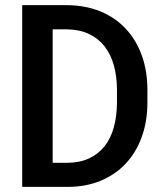

<svg xmlns="http://www.w3.org/2000/svg" viewBox="-20 -731 640 751"><path d="M66.9 0V-710.9H240.7Q314 -710.4 372.3 -686.5Q430.7 -662.6 471.4 -619.1Q512.2 -575.7 534.2 -515.4Q556.2 -455.1 556.6 -381.8V-328.1Q556.2 -254.9 534.2 -194.6Q512.2 -134.3 471.7 -91.1Q431.2 -47.9 373.5 -23.9Q315.9 0 244.1 0ZM186 -616.2V-94.2H244.1Q292.5 -94.7 328.6 -111.6Q364.7 -128.4 388.9 -158.9Q413.1 -189.5 425 -232.4Q437 -275.4 437.5 -328.1V-382.8Q437 -434.1 425 -476.6Q413.1 -519 388.7 -550Q364.3 -581.1 327.4 -598.4Q290.5 -615.7 240.7 -616.2Z"/></svg>

Font: TypoPRO Roboto Mono
Style: Regular
Weight: 500
Designer: Google
Version: Version 2.000986; 2015; ttfautohint (v1.3)